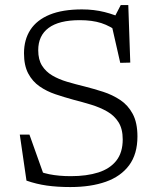

<svg xmlns="http://www.w3.org/2000/svg" viewBox="-20 -746 638 776"><path d="M482.5 -668 440.5 -672.5 468 -725.5H498.5L506.5 -493L466 -492L431.5 -643.5L464.5 -612Q426 -641 389.2 -652.8Q352.5 -664.5 302.5 -664.5Q218.5 -664.5 176.5 -633.2Q134.5 -602 134.5 -543Q134.5 -505 149.8 -480.8Q165 -456.5 191.2 -441Q217.5 -425.5 251.2 -415.5Q285 -405.5 322 -396.5Q359.5 -387 396.8 -375Q434 -363 465.8 -342Q497.5 -321 516.5 -285.5Q535.5 -250 535.5 -194.5Q535.5 -123.5 502 -78.2Q468.5 -33 407.8 -11.5Q347 10 264.5 10Q211.5 10 169.2 4Q127 -2 87 -16L60 -202H99L166.5 -12.5L102.5 -70Q140 -49.5 179 -41.8Q218 -34 266 -34Q330.5 -34 377.5 -49Q424.5 -64 450.2 -96.8Q476 -129.5 476 -182.5Q476 -225 459 -252Q442 -279 413 -295.5Q384 -312 348.8 -322.8Q313.5 -333.5 276.5 -343Q240 -353 204.2 -365Q168.5 -377 139.8 -397Q111 -417 94 -449.2Q77 -481.5 77 -530.5Q77 -586 103 -625.8Q129 -665.5 181 -686.8Q233 -708 311.5 -708Q360 -708 402.8 -697.2Q445.5 -686.5 482.5 -668Z"/></svg>

Font: Newsreader 9pt Light
Style: Regular
Weight: 300
Designer: Hugues Gentile
Foundry: Production Type
Version: Version 1.003